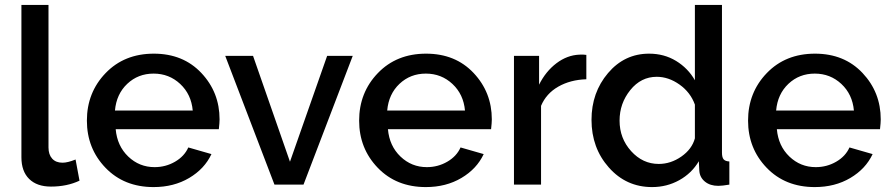

<svg xmlns="http://www.w3.org/2000/svg" viewBox="-20 -750 3622 780"><path d="M67 -111V-730H177V-151Q177 -122 192 -105.5Q207 -89 234 -89Q255 -89 287 -102L303 -16Q252 8 187 8Q130 8 98.5 -23Q67 -54 67 -111Z M604 10Q484 10 408.5 -68.5Q333 -147 333 -260Q333 -374 409 -453Q485 -532 605 -532Q724 -532 798 -453.5Q872 -375 872 -265Q872 -252 869 -225H450Q456 -157 501 -114Q546 -71 608 -71Q653 -71 691 -93Q729 -115 745 -151L839 -124Q811 -64 748.5 -27Q686 10 604 10ZM447 -301H763Q757 -367 712 -409Q667 -451 604 -451Q541 -451 497 -409.5Q453 -368 447 -301Z M1213 0H1095L895 -523H1008L1158 -93L1309 -523H1413Z M1710 10Q1590 10 1514.5 -68.5Q1439 -147 1439 -260Q1439 -374 1515 -453Q1591 -532 1711 -532Q1830 -532 1904 -453.5Q1978 -375 1978 -265Q1978 -252 1975 -225H1556Q1562 -157 1607 -114Q1652 -71 1714 -71Q1759 -71 1797 -93Q1835 -115 1851 -151L1945 -124Q1917 -64 1854.5 -27Q1792 10 1710 10ZM1553 -301H1869Q1863 -367 1818 -409Q1773 -451 1710 -451Q1647 -451 1603 -409.5Q1559 -368 1553 -301Z M2362 -527V-428Q2297 -426 2248 -398Q2199 -370 2178 -320V0H2068V-523H2170V-406Q2197 -460 2240.5 -493Q2284 -526 2334 -528Q2348 -529 2362 -527Z M2629 10Q2524 10 2453.5 -69.5Q2383 -149 2383 -263Q2383 -374 2450 -453Q2517 -532 2617 -532Q2678 -532 2726.5 -502.5Q2775 -473 2803 -424V-730H2913V-130Q2913 -111 2919.5 -103Q2926 -95 2943 -94V0Q2914 5 2898 5Q2865 5 2844 -12Q2823 -29 2821 -56L2819 -95Q2790 -46 2739.5 -18Q2689 10 2629 10ZM2656 -84Q2705 -84 2748 -114Q2791 -144 2803 -188V-325Q2785 -375 2740.5 -406.5Q2696 -438 2648 -438Q2584 -438 2540.5 -384Q2497 -330 2497 -260Q2497 -188 2544 -136Q2591 -84 2656 -84Z M3290 10Q3170 10 3094.5 -68.5Q3019 -147 3019 -260Q3019 -374 3095 -453Q3171 -532 3291 -532Q3410 -532 3484 -453.5Q3558 -375 3558 -265Q3558 -252 3555 -225H3136Q3142 -157 3187 -114Q3232 -71 3294 -71Q3339 -71 3377 -93Q3415 -115 3431 -151L3525 -124Q3497 -64 3434.5 -27Q3372 10 3290 10ZM3133 -301H3449Q3443 -367 3398 -409Q3353 -451 3290 -451Q3227 -451 3183 -409.5Q3139 -368 3133 -301Z"/></svg>

Font: Raleway
Style: Regular
Weight: 600
Designer: Matt McInerney, Pablo Impallari, Rodrigo Fuenzalida
Foundry: Matt McInerney, Pablo Impallari, Rodrigo Fuenzalida
Version: Version 1.000;PS 001.001;hotconv 1.0.56; ttfautohint (v1.5)